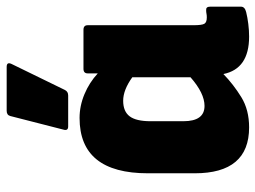

<svg xmlns="http://www.w3.org/2000/svg" viewBox="-118 -656 785 590"><g transform="rotate(-90 275.0 -360.5)"><path d="M179 12Q38 12 38 -155V-299Q38 -509 208 -509Q245 -509 281 -494Q317 -479 345 -453V-484Q345 -497 359 -497H479Q493 -497 493 -484V-159Q493 -133 497.5 -125.5Q502 -118 517 -118Q524 -118 528.5 -119Q533 -120 539 -120Q550 -121 550 -108V-13Q550 -1 533 3Q517 7 497 9.5Q477 12 458 12Q359 12 343 -67Q311 -36 272 -12Q233 12 179 12ZM198 -190Q198 -125 245 -125Q284 -125 333 -168V-347Q294 -375 261 -375Q228 -375 213 -355Q198 -335 198 -291ZM182 -544Q168 -544 172 -558L214 -722Q217 -733 230 -733H365Q382 -733 373 -716L294 -554Q289 -544 277 -544Z"/></g></svg>

Font: Sofia Sans Black
Style: Regular
Weight: 900
Designer: Botio Nikoltchev, Ani Petrova
Foundry: lettersoup
Version: Version 4.100; ttfautohint (v1.8.3)